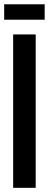

<svg xmlns="http://www.w3.org/2000/svg" viewBox="-23 -900 234 920"><path d="M40 0V-735H148V0ZM-3 -805.5V-879.5H191V-805.5Z"/></svg>

Font: League Gothic
Style: Regular
Weight: 400
Designer: The League of Moveable Type
Version: Version 2.001